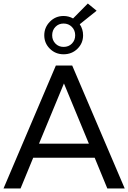

<svg xmlns="http://www.w3.org/2000/svg" viewBox="-20 -1073 730 1093"><path d="M519 -175 591 0H690L391 -700H298L0 0H97L169 -175ZM486 -255H202L344 -598ZM434 -935 530 -1012 480 -1053 396 -968C379.3 -977.3 361.3 -982 342 -982C311.3 -982 285.3 -971.2 264 -949.5C242.7 -927.8 232 -902 232 -872C232 -842 242.7 -816.5 264 -795.5C285.3 -774.5 311.3 -764 342 -764C373.3 -764 399.7 -774.5 421 -795.5C442.3 -816.5 453 -842 453 -872C453 -895.3 446.7 -916.3 434 -935ZM389.5 -825C377.2 -812.3 361.3 -806 342 -806C323.3 -806 307.8 -812.3 295.5 -825C283.2 -837.7 277 -853.3 277 -872C277 -891.3 283.2 -907.3 295.5 -920C307.8 -932.7 323.3 -939 342 -939C360.7 -939 376.3 -932.7 389 -920C401.7 -907.3 408 -891.3 408 -872C408 -853.3 401.8 -837.7 389.5 -825Z"/></svg>

Font: Rookery
Style: Regular
Weight: 400
Designer: Ryan Kimball / Julieta Ulanovsky
Foundry: Motorola Mobility LLC.
Version: Version 1.0